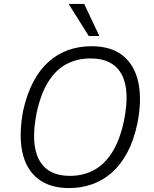

<svg xmlns="http://www.w3.org/2000/svg" viewBox="-20 -948 782 976"><path d="M331 8Q232 8 171.5 -40.5Q111 -89 93 -177.5Q75 -266 98 -387Q117 -471 149.5 -532.5Q182 -594 227 -634Q272 -674 327 -693.5Q382 -713 445 -713Q546 -713 605.5 -664.5Q665 -616 683.5 -527.5Q702 -439 678 -319Q660 -234 627 -172.5Q594 -111 549 -71Q504 -31 448.5 -11.5Q393 8 331 8ZM335 -54Q403 -54 457 -83Q511 -112 550 -173.5Q589 -235 610 -333Q642 -490 598 -570.5Q554 -651 440 -651Q373 -651 318.5 -622.5Q264 -594 225.5 -532.5Q187 -471 166 -373Q135 -216 179 -135Q223 -54 335 -54ZM431 -765 329 -928H408L485 -765Z"/></svg>

Font: Nunito Sans 7pt SemiCondensed Light
Style: Italic
Weight: 300
Width: 4
Italic angle: -9°
Designer: Vernon Adams
Foundry: Vernon Adams
Version: Version 3.101;gftools[0.9.27]